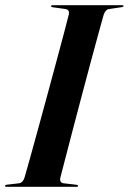

<svg xmlns="http://www.w3.org/2000/svg" viewBox="-32 -720 496 740"><path d="M200.5 -35Q198.5 -27 201.5 -20.8Q204.5 -14.5 214 -13.5L262 -8Q269 -7 269 -4Q269 0 263 0H-7Q-12.5 0 -12.5 -3.5Q-12.5 -7.5 -6.5 -8L40.5 -13.5Q56.5 -15.5 63 -37Q69.5 -59 83 -107.8Q96.5 -156.5 114 -220.2Q131.5 -284 150.2 -353Q169 -422 186 -485.5Q203 -549 215.8 -597Q228.5 -645 233.5 -665.5Q236.5 -683.5 218.5 -685.5L171.5 -692Q165 -692.5 165 -696.5Q165 -700 171 -700H439Q444 -700 444 -697Q444 -693.5 437.5 -692.5L387.5 -685Q374.5 -683 367.5 -663Q361.5 -642.5 348.5 -594.5Q335.5 -546.5 318.2 -482.8Q301 -419 282.8 -350Q264.5 -281 247.8 -217Q231 -153 218.5 -104.5Q206 -56 200.5 -35Z"/></svg>

Font: Fraunces 144pt SemiBold
Style: Italic
Weight: 600
Italic angle: -16°
Version: Version 1.000;[0bf87f6ff]